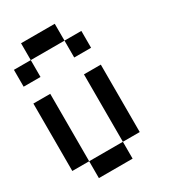

<svg xmlns="http://www.w3.org/2000/svg" viewBox="-235 -1117 1096 1233"><g transform="rotate(-30 312.5 -500.0)"><path d="M125 -875V-1000H375V-875ZM0 -750V-875H125V-750ZM375 -750V-875H500V-750ZM125 -125H0V-625H125ZM500 -125H375V-625H500ZM375 -125V0H125V-125Z"/></g></svg>

Font: Tiny5
Style: Regular
Weight: 400
Designer: Stefan Schmidt
Foundry: Made with Bits'n'Picas by Kreative Software
Version: Version 1.002; ttfautohint (v1.8.4.7-5d5b)